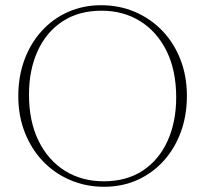

<svg xmlns="http://www.w3.org/2000/svg" viewBox="-20 -705 786 735"><path d="M367 -685Q437.5 -685 497.2 -659.2Q557 -633.5 601.8 -586.8Q646.5 -540 671 -476.5Q695.5 -413 695.5 -338Q695.5 -262.5 672 -199Q648.5 -135.5 605.8 -88.5Q563 -41.5 505.2 -15.8Q447.5 10 378.5 10Q308.5 10 248.5 -15.8Q188.5 -41.5 144 -88.2Q99.5 -135 74.8 -198.5Q50 -262 50 -337Q50 -412.5 73.5 -476Q97 -539.5 139.8 -586.5Q182.5 -633.5 240.5 -659.2Q298.5 -685 367 -685ZM377 -11Q465 -11 527 -52.2Q589 -93.5 621.8 -166.2Q654.5 -239 654.5 -332Q654.5 -435 617.8 -509.5Q581 -584 516.5 -624Q452 -664 369 -664Q281 -664 218.8 -622.8Q156.5 -581.5 123.8 -509Q91 -436.5 91 -343Q91 -240 127.8 -165.5Q164.5 -91 229 -51Q293.5 -11 377 -11Z"/></svg>

Font: Newsreader 24pt ExtraLight
Style: Regular
Weight: 250
Designer: Hugues Gentile
Foundry: Production Type
Version: Version 1.003